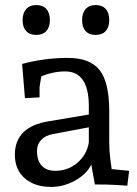

<svg xmlns="http://www.w3.org/2000/svg" viewBox="-20 -733 545 763"><path d="M184.1 9.8Q117.2 9.8 78.1 -24.7Q39.1 -59.1 39.1 -118.2Q39.1 -229 172.9 -251L333 -277.8V-311Q333 -449.2 238.8 -449.2Q213.9 -449.2 188.5 -443.6Q163.1 -438 144 -429.2L137.2 -387.2V-346.2L79.1 -342.8L67.9 -479Q157.7 -502.9 249 -502.9Q337.9 -502.9 376 -454.3Q414.1 -405.8 414.1 -291V-167Q414.1 -136.2 418 -103.5Q421.9 -70.8 423.8 -61L493.2 -54.2L485.8 4.9Q477.1 3.9 442.1 2Q407.2 0 356.9 0L342.8 -79.1Q324.2 -41 278.6 -15.6Q232.9 9.8 184.1 9.8ZM127 -132.8Q127 -94.7 146 -74.5Q165 -54.2 200.2 -54.2Q250 -54.2 287.6 -86.2Q325.2 -118.2 333 -167V-227.1L189.9 -200.2Q160.2 -194.8 143.6 -177Q127 -159.2 127 -132.8ZM178.2 -652.8Q178.2 -625 164.1 -609.6Q149.9 -594.2 124 -594.2Q98.1 -594.2 84 -609.6Q69.8 -625 69.8 -652.8Q69.8 -680.7 84 -696.8Q98.1 -712.9 124 -712.9Q149.9 -712.9 164.1 -697.5Q178.2 -682.1 178.2 -652.8ZM414.1 -652.8Q414.1 -625 400.1 -609.6Q386.2 -594.2 359.9 -594.2Q334 -594.2 320.1 -609.6Q306.2 -625 306.2 -652.8Q306.2 -680.7 320.1 -696.8Q334 -712.9 359.9 -712.9Q386.2 -712.9 400.1 -697.5Q414.1 -682.1 414.1 -652.8Z"/></svg>

Font: Sura
Style: Regular
Weight: 400
Designer: Carolina Giovagnoli
Foundry: Huerta Tipografica
Version: Version 1.003;PS 001.002;hotconv 1.0.70;makeotf.lib2.5.58329